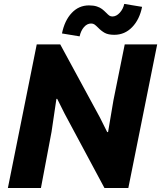

<svg xmlns="http://www.w3.org/2000/svg" viewBox="-20 -942 808 962"><path d="M164.1 -719.7H281.7L480.5 -353.5L517.1 -280.3H521.5L548.3 -439L605 -719.7H767.6L623 0H503.4L304.2 -371.6L266.6 -446.8H262.7L238.3 -281.7L185.1 0H19.5ZM425.8 -915Q448.7 -915 465.1 -909.7Q481.4 -904.3 491.2 -896.7Q501 -889.2 512.2 -877.9Q521.5 -868.2 527.8 -863.8Q534.2 -859.4 543 -859.4Q563 -859.4 580.1 -878.2Q597.2 -897 602.5 -922.4L691.9 -907.7Q679.2 -844.2 642.1 -805.9Q605 -767.6 552.7 -767.6Q522.5 -767.6 505.1 -777.1Q487.8 -786.6 471.2 -803.7Q460 -814.9 453.1 -819.6Q446.3 -824.2 436.5 -824.2Q416.5 -824.2 400.9 -806.4Q385.3 -788.6 378.9 -759.8L290.5 -774.4Q303.7 -839.4 339.4 -877.2Q375 -915 425.8 -915Z"/></svg>

Font: Reddit Sans Fudge ExBold Italic
Style: Regular
Weight: 800
Italic angle: -11.25°
Designer: Stephen Hutchings
Version: Version 1.013